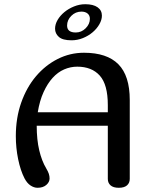

<svg xmlns="http://www.w3.org/2000/svg" viewBox="-20 -876 705 910"><path d="M491 -344V-378Q491 -475 453 -517.5Q415 -560 346 -560Q314 -560 284 -547Q254 -534 229.5 -507Q205 -480 186.5 -439.5Q168 -399 159 -344ZM154 -280Q154 -214 166 -163.5Q178 -113 199 -78Q208 -63 211.5 -52Q215 -41 215 -30Q215 -13 199.5 0.5Q184 14 158 14Q141 14 124.5 3Q108 -8 96 -31Q77 -68 66 -121.5Q55 -175 55 -231Q55 -317 80.5 -389.5Q106 -462 150.5 -514.5Q195 -567 253.5 -596.5Q312 -626 378 -626Q487 -626 541 -571.5Q595 -517 595 -402V-28Q595 -9 582 2.5Q569 14 543 14Q517 14 504 2.5Q491 -9 491 -28V-280ZM384 -856Q422 -856 442.5 -841.5Q463 -827 463 -802Q463 -782 451 -761Q439 -740 419 -723Q399 -706 373 -695.5Q347 -685 319 -685Q277 -685 259 -701Q241 -717 241 -740Q241 -761 253 -781.5Q265 -802 285 -818.5Q305 -835 331 -845.5Q357 -856 384 -856ZM406 -787Q406 -803 395 -812Q384 -821 366 -821Q338 -821 318 -801Q298 -781 298 -755Q298 -722 339 -722Q366 -722 386 -742Q406 -762 406 -787Z"/></svg>

Font: Sofadi One
Style: Regular
Weight: 400
Designer: Botjo Nikoltchev
Foundry: Botjo Nikoltchev
Version: Version 1.002